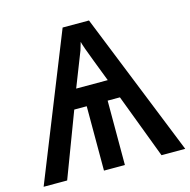

<svg xmlns="http://www.w3.org/2000/svg" viewBox="-105 -818 914 922"><g transform="rotate(-15 352.0 -357.5)"><path d="M417 -715H286L0 0H117L238 -320H300V0H404V-320H465L586 0H704ZM340 -586Q349 -614 352 -626Q357 -604 390 -519L430 -415H273Z"/></g></svg>

Font: OpenSansMMV
Style: Semibold
Weight: 600
Designer: Steve Matteson
Foundry: Ascender Corporation
Version: Version 6.000